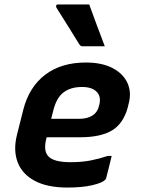

<svg xmlns="http://www.w3.org/2000/svg" viewBox="-20 -831 640 863"><path d="M366 -550Q439 -550 487 -524.5Q535 -499 553.5 -456.5Q572 -414 558 -364L554 -347Q534 -275 483 -244.5Q432 -214 339 -214H190L188 -207Q175 -156 195 -131Q218 -102 297 -102Q347 -102 386 -109.5Q425 -117 464 -130H482Q476 -106 470 -81Q464 -56 457 -30Q456 -26 452 -22Q439 -9 394.5 1.5Q350 12 283 12Q193 12 136.5 -18Q80 -48 59.5 -101.5Q39 -155 56 -224L85 -339Q111 -440 183 -495Q255 -550 366 -550ZM348 -440Q298 -440 266 -416Q234 -392 220 -336L210 -297H337Q371 -297 395 -311.5Q419 -326 426 -359Q436 -397 414 -419Q404 -429 388 -434.5Q372 -440 348 -440ZM381 -811Q398 -764 415.5 -717Q433 -670 451 -623H352Q346 -623 343 -625Q340 -627 337 -631Q308 -678 284.5 -715.5Q261 -753 234 -796Q231 -801 232.5 -806Q234 -811 241 -811Z"/></svg>

Font: Recursive Sn Lnr St
Style: Bold Italic
Weight: 700
Italic angle: -15°
Version: Version 1.079;hotconv 1.0.112;makeotfexe 2.5.65598; ttfautoh